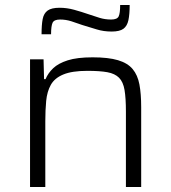

<svg xmlns="http://www.w3.org/2000/svg" viewBox="-20 -747 685 767"><path d="M100 0V-510H154L156 -431H162Q172 -455 192.5 -474.5Q213 -494 250.5 -506Q288 -518 350 -518Q413 -518 451.5 -506.5Q490 -495 510 -471Q530 -447 537 -409.5Q544 -372 544 -319V0H483V-301Q483 -355 477.5 -387.5Q472 -420 455.5 -436.5Q439 -453 409 -458.5Q379 -464 329 -464Q268 -464 233 -449.5Q198 -435 183 -408Q168 -381 164.5 -344Q161 -307 161 -263V0ZM146 -610Q146 -648 150.5 -671Q155 -694 170.5 -705Q186 -716 218 -716Q247 -716 276 -708Q305 -700 334 -690Q357 -682 378.5 -675.5Q400 -669 424 -669Q448 -669 454 -681.5Q460 -694 460 -727H498Q498 -690 493 -666.5Q488 -643 473 -632Q458 -621 426 -621Q394 -621 366.5 -629.5Q339 -638 309 -647Q287 -655 265 -662Q243 -669 220 -669Q196 -669 190 -656Q184 -643 184 -610Z"/></svg>

Font: Saira SemiExpanded Light
Style: Regular
Weight: 300
Width: 6
Designer: Hector Gatti with collaboration of the Omnibus-Type team
Foundry: Omnibus-Type
Version: Version 1.101